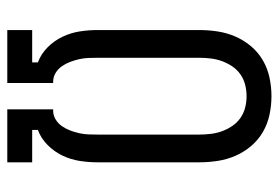

<svg xmlns="http://www.w3.org/2000/svg" viewBox="-142 -642 783 540"><g transform="rotate(90 250.0 -371.5)"><path d="M64 0V-70H155V-86Q131 -95 112.5 -113.5Q94 -132 83 -155Q72 -178 68 -203Q64 -228 64 -254V-540Q64 -566 68 -592Q72 -618 82.5 -642Q93 -666 110 -686Q127 -706 149.5 -719Q172 -732 198 -737.5Q224 -743 250 -743Q276 -743 302 -737.5Q328 -732 350.5 -719Q373 -706 390 -686Q407 -666 417.5 -642Q428 -618 432 -592Q436 -566 436 -540V-254Q436 -228 432 -203Q428 -178 417 -155Q406 -132 387.5 -113.5Q369 -95 345 -86V-70H436V0H287V-129H291Q304 -129 315.5 -136Q327 -143 334.5 -154Q342 -165 346.5 -177Q351 -189 354 -202Q357 -215 357.5 -228Q358 -241 358 -254V-540Q358 -556 356 -572.5Q354 -589 348.5 -604Q343 -619 334 -632.5Q325 -646 311.5 -655.5Q298 -665 282 -669Q266 -673 250 -673Q234 -673 218 -669Q202 -665 188.5 -655.5Q175 -646 166 -632.5Q157 -619 151.5 -604Q146 -589 144 -572.5Q142 -556 142 -540V-254Q142 -241 142.5 -228Q143 -215 146 -202Q149 -189 153.5 -177Q158 -165 165.5 -154Q173 -143 184.5 -136Q196 -129 209 -129H213V0Z"/></g></svg>

Font: Iosevka www.saffi
Style: Regular
Weight: 400
Monospace: yes
Designer: Belleve Invis
Foundry: Belleve Invis
Version: Version 22.0.2; ttfautohint (v1.8.3)